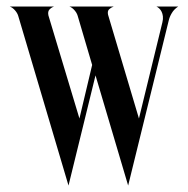

<svg xmlns="http://www.w3.org/2000/svg" viewBox="-20 -538 571 583"><path d="M144 -518.1Q135.7 -515.1 130.1 -509Q124.5 -502.9 127 -491.2L221.2 -178.2L259.8 -340.8L215.8 -490.2Q213.4 -498.5 206.3 -506.8Q199.2 -515.1 190.9 -518.1H325.2Q316.9 -515.1 311.3 -509.8Q305.7 -504.4 308.1 -493.2L401.9 -178.2L473.1 -470.2Q475.6 -480.5 474.6 -488.5Q473.6 -496.6 470.7 -502.4Q467.8 -508.3 463.6 -512.2Q459.5 -516.1 455.1 -518.1H521Q508.3 -509.8 501.5 -498Q494.6 -486.3 492.2 -475.1L369.1 25.4L270 -309.1L188 25.4L35.2 -490.2Q32.7 -498.5 25.4 -506.8Q18.1 -515.1 9.8 -518.1Z"/></svg>

Font: 003 KoZ KJR
Style: Regular
Weight: 400
Designer: Ko Z, Min Khaing
Foundry: Your Own Font Foundry
Version: Version 2.50;March 29, 2020;